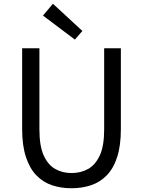

<svg xmlns="http://www.w3.org/2000/svg" viewBox="-20 -990 761 1023"><path d="M361 13Q305 13 257 -3Q209 -19 173.5 -56Q138 -93 118 -154Q98 -215 98 -302V-733H190V-300Q190 -212 213 -161.5Q236 -111 274.5 -89.5Q313 -68 361 -68Q410 -68 449 -89.5Q488 -111 511.5 -161.5Q535 -212 535 -300V-733H624V-302Q624 -215 604.5 -154Q585 -93 549 -56Q513 -19 465 -3Q417 13 361 13ZM379 -779 209 -907 262 -970 419 -825Z"/></svg>

Font: Noto Sans SC Thin
Style: Regular
Weight: 400
Version: Version 2.004-H2;hotconv 1.0.118;makeotfexe 2.5.65603